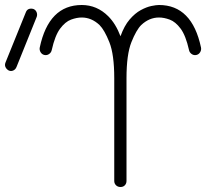

<svg xmlns="http://www.w3.org/2000/svg" viewBox="-120 -735 862 768"><path d="M362 13Q351 13 344 6Q337 -1 337 -11V-422Q337 -517 317.5 -566Q298 -615 278 -635Q246 -665 207 -665Q187 -665 164 -656.5Q141 -648 120.5 -620.5Q100 -593 87 -535Q85 -525 76.5 -519Q68 -513 58 -515Q48 -517 42.5 -526Q37 -535 39 -545Q75 -715 207 -715Q268 -715 313 -670Q343 -640 362 -590Q377 -632 398.5 -657Q420 -682 443 -694.5Q466 -707 485.5 -711Q505 -715 516 -715Q648 -715 684 -545Q686 -535 680.5 -526Q675 -517 665 -515Q655 -513 646.5 -519Q638 -525 636 -535Q623 -593 602.5 -620.5Q582 -648 559 -656.5Q536 -665 516 -665Q477 -665 445 -635Q425 -615 405.5 -566Q386 -517 386 -422V-11Q386 -1 379.5 6Q373 13 362 13ZM-54 -467Q-58 -457 -67 -453Q-76 -449 -85 -453Q-94 -458 -98 -466.5Q-102 -475 -98 -485L-17 -685Q-13 -696 -4.5 -699Q4 -702 14 -699Q23 -695 26.5 -686Q30 -677 27 -668Z"/></svg>

Font: Zen Kurenaido
Style: ARC
Weight: 400
Designer: Yoshimichi Ohira
Foundry: Positype
Version: Version 1.001